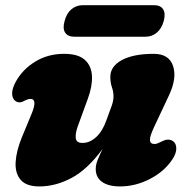

<svg xmlns="http://www.w3.org/2000/svg" viewBox="-20 -688 706 724"><path d="M632 -156Q644.5 -147.5 644.8 -128.5Q645 -109.5 630 -87Q599.5 -41 545 -13Q490.5 15 433 15Q389 15 365 -2Q341 -19 341 -51Q341 -67.5 348.8 -86.5Q356.5 -105.5 367 -126.5Q309.5 -48.5 249.5 -16.8Q189.5 15 128.5 15Q79 15 57.8 -10Q36.5 -35 39 -77Q41.5 -119 62 -169L100 -261Q122 -315 95 -315Q85.5 -315 70 -307Q51 -296 36 -309Q26 -317.5 25.8 -335.5Q25.5 -353.5 39 -379Q65 -426.5 113 -455.8Q161 -485 221.5 -485Q275 -485 300 -462.2Q325 -439.5 326.8 -401Q328.5 -362.5 311 -315L273 -211Q263.5 -184 265.8 -166.5Q268 -149 291 -149Q318.5 -149 342.5 -171Q366.5 -193 381 -234Q394.5 -270 401.2 -289.2Q408 -308.5 408 -324Q408 -342 402 -359.2Q396 -376.5 396 -398Q396 -438 439.5 -461.5Q483 -485 560 -485Q617 -485 632.5 -439.5Q648 -394 617 -328L561 -209Q544 -172.5 545.5 -158.8Q547 -145 562.5 -145Q569 -145 575.2 -147.8Q581.5 -150.5 591 -155Q604.5 -162 614.8 -161.5Q625 -161 632 -156ZM223.5 -608.5Q231 -638 249.5 -653.2Q268 -668.5 292.5 -668.5H560.5Q585 -668.5 595 -653.2Q605 -638 597.5 -609Q589.5 -580 571.2 -564.8Q553 -549.5 528.5 -549.5H260.5Q236 -549.5 225.8 -564.8Q215.5 -580 223.5 -608.5Z"/></svg>

Font: Fraunces 9pt S100 Black
Style: Italic
Weight: 900
Italic angle: -16°
Version: Version 1.000; ttfautohint (v1.8.3)